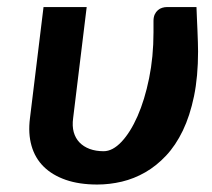

<svg xmlns="http://www.w3.org/2000/svg" viewBox="-20 -504 588 532"><path d="M220.2 -484.4 182.6 -176.3Q179.7 -154.8 184.3 -137.9Q189 -121.1 200.2 -109.4Q211.4 -97.7 228.5 -91.3Q245.6 -85 267.1 -85Q292 -85 316.7 -111.1Q341.3 -137.2 361.1 -182.1Q380.9 -227.1 393.1 -286.9Q405.3 -346.7 405.3 -414.1V-445.8Q405.3 -456.5 408.7 -463.9Q412.1 -471.2 417.5 -475.8Q422.9 -480.5 429.4 -482.4Q436 -484.4 441.9 -484.4H524.4Q524.9 -471.2 525.6 -454.3Q526.4 -437.5 527.1 -420.2Q527.8 -402.8 528.3 -387.2Q528.8 -371.6 528.8 -361.3Q528.8 -292 517.6 -237.5Q506.3 -183.1 486.6 -142.1Q466.8 -101.1 440.2 -72.8Q413.6 -44.4 382.6 -26.6Q351.6 -8.8 317.6 -0.7Q283.7 7.3 249.5 7.3Q199.7 7.3 162.4 -5.6Q125 -18.6 101.1 -42.2Q77.1 -65.9 67.4 -99.9Q57.6 -133.8 63 -176.3L100.6 -484.4Z"/></svg>

Font: Carlito
Style: Bold Italic
Weight: 700
Italic angle: -7°
Designer: Lukasz Dziedzic
Foundry: tyPoland Lukasz Dziedzic
Version: Version 1.104